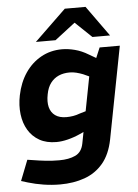

<svg xmlns="http://www.w3.org/2000/svg" viewBox="-62 -786 749 1042"><g transform="rotate(-5 312.5 -265.0)"><path d="M223 209Q178 209 133.5 202Q89 195 49 183L13 172L57 60L90 65Q120 70 155.5 74Q191 78 230 78Q282 78 317.5 61.5Q353 45 362 -2L438 -397L463 -423L501 -513H611L514 -10Q498 70 457.5 118Q417 166 357 187.5Q297 209 223 209ZM223 -22Q169 -22 131 -43.5Q93 -65 70.5 -102.5Q48 -140 42 -189Q36 -238 47 -292Q61 -361 95.5 -412Q130 -463 181.5 -492Q233 -521 297 -521Q329 -521 366 -511.5Q403 -502 439 -480L489 -451L443 -356L399 -376Q381 -383 363 -387.5Q345 -392 327 -392Q293 -392 267 -380.5Q241 -369 223 -345.5Q205 -322 198 -284Q190 -244 197.5 -214.5Q205 -185 228 -168.5Q251 -152 289 -152Q307 -152 325.5 -155Q344 -158 362 -165L396 -175L419 -84L353 -54Q320 -39 286 -30.5Q252 -22 223 -22ZM467 -573 359 -676 331 -739H444L563 -573ZM159 -573 331 -739H444L397 -674L266 -573Z"/></g></svg>

Font: REM SemiBold
Style: Italic
Weight: 600
Italic angle: -11°
Designer: Octavio Pardo
Foundry: Ashler Design
Version: Version 1.005;gftools[0.9.28]